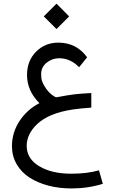

<svg xmlns="http://www.w3.org/2000/svg" viewBox="-20 -748 642 1075"><path d="M46.9 69.8Q47.4 -6.8 89.6 -70.8Q131.8 -134.8 200.7 -170.4Q131.3 -239.7 131.3 -328.1Q131.3 -407.7 181.9 -458.5Q232.4 -509.3 306.2 -509.3Q408.2 -509.3 467.8 -427.2L422.9 -371.6Q374 -421.9 311 -421.9Q272.5 -421.9 241.5 -397.2Q210.4 -372.6 210.4 -333.5Q210.4 -318.4 211.7 -308.8Q212.9 -299.3 219.5 -283.9Q226.1 -268.6 239.3 -250Q252.4 -231.4 270 -217.5Q287.6 -203.6 296.4 -203.6Q297.9 -203.6 297.9 -203.6Q361.3 -215.8 397.5 -220Q433.6 -224.1 491.2 -227.1V-145.5Q428.7 -141.1 386.7 -134.8Q253.4 -114.7 188 -53.2Q129.9 2 129.4 68.4Q129.4 140.6 199.5 182.6Q269.5 224.6 379.4 224.6Q468.3 224.6 534.2 205.6L555.7 281.2Q472.2 307.1 380.4 307.1Q311 307.1 250.7 291.3Q190.4 275.4 145 246.1Q99.6 216.8 73.2 171.1Q46.9 125.5 46.9 69.8ZM296.4 -727.5 367.2 -656.2 296.4 -585.4 225.1 -656.2Z"/></svg>

Font: Samim FD-WOL
Style: FD-WOL
Weight: 400
Foundry: DejaVu fonts team - Redesigned by Saber Rastikerdar
Version: Version 4.0.0